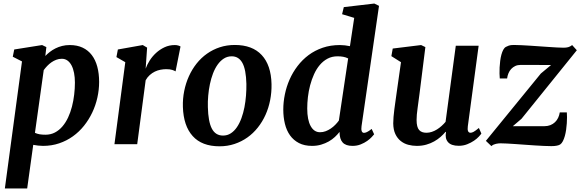

<svg xmlns="http://www.w3.org/2000/svg" viewBox="-20 -826 3325 1100"><path d="M135.7 253.9H7.8L106 -474.1L53.2 -501L61.5 -542.5L221.2 -567.9L245.6 -556.2L239.7 -505.4Q251.5 -517.6 265.9 -528.8Q280.3 -540 297.9 -548.8Q315.4 -557.6 335.7 -562.7Q356 -567.9 379.4 -567.9Q421.9 -567.9 453.4 -553Q484.9 -538.1 505.9 -510.5Q526.9 -482.9 537.4 -443.8Q547.9 -404.8 547.9 -356.4Q547.9 -311.5 537.8 -266.6Q527.8 -221.7 508.5 -181.2Q489.3 -140.6 461.4 -105.7Q433.6 -70.8 397.9 -45.2Q362.3 -19.5 319.1 -4.9Q275.9 9.8 226.6 9.8Q212.4 9.8 198.5 8.1Q184.6 6.3 170.4 3.9ZM180.2 -64.9Q192.9 -59.1 207.3 -56.6Q221.7 -54.2 240.2 -54.2Q270.5 -54.2 294.7 -66.9Q318.8 -79.6 337.6 -101.6Q356.4 -123.5 370.1 -152.8Q383.8 -182.1 392.3 -215.3Q400.9 -248.5 405 -283.9Q409.2 -319.3 409.2 -353Q409.2 -382.8 404.3 -408Q399.4 -433.1 389.9 -451.2Q380.4 -469.2 366.5 -479.2Q352.5 -489.3 334 -489.3Q317.4 -489.3 302.5 -483.6Q287.6 -478 274.7 -469Q261.7 -460 250.5 -448.2Q239.3 -436.5 230.5 -424.3Z M697.8 -469.7 647 -499 655.3 -542.5 797.9 -567.9 822.8 -553.2 814.5 -432.6Q822.3 -455.1 837.4 -479Q852.5 -502.9 874 -522.7Q895.5 -542.5 922.6 -555.2Q949.7 -567.9 981.9 -567.9Q992.2 -567.9 1001.2 -565.2Q1010.3 -562.5 1014.2 -559.6L985.8 -417Q980.5 -420.9 967.3 -425.3Q954.1 -429.7 932.6 -429.7Q916.5 -429.7 899.7 -426.5Q882.8 -423.3 867.2 -415.8Q851.6 -408.2 837.9 -396Q824.2 -383.8 814.5 -366.2L766.1 0H635.7Z M1027.8 -213.4Q1026.4 -260.3 1035.4 -304.9Q1044.4 -349.6 1062.3 -389.2Q1080.1 -428.7 1106.2 -461.7Q1132.3 -494.6 1165.8 -518.3Q1199.2 -542 1239.3 -555.2Q1279.3 -568.4 1325.2 -568.4Q1425.8 -568.4 1479.5 -510.5Q1533.2 -452.6 1535.6 -344.2Q1536.6 -297.4 1527.8 -252.4Q1519 -207.5 1501.2 -168Q1483.4 -128.4 1457 -95.2Q1430.7 -62 1397.2 -38.3Q1363.8 -14.6 1323.5 -1.2Q1283.2 12.2 1237.8 12.2Q1136.7 12.2 1084 -46.4Q1031.2 -105 1027.8 -213.4ZM1257.8 -49.3Q1282.7 -49.3 1302.5 -62.3Q1322.3 -75.2 1337.4 -97.4Q1352.5 -119.6 1363.3 -149.2Q1374 -178.7 1380.4 -211.4Q1386.7 -244.1 1389.4 -278.6Q1392.1 -313 1391.6 -345.2Q1389.6 -427.7 1368.7 -465.6Q1347.7 -503.4 1307.6 -503.4Q1282.7 -503.4 1262.7 -490.7Q1242.7 -478 1227.1 -456.1Q1211.4 -434.1 1200.4 -405.3Q1189.5 -376.5 1182.6 -344Q1175.8 -311.5 1172.9 -277.8Q1169.9 -244.1 1170.9 -212.4Q1172.9 -129.4 1193.6 -89.4Q1214.4 -49.3 1257.8 -49.3Z M1768.1 9.8Q1724.1 9.8 1692.9 -6.3Q1661.6 -22.5 1641.6 -50.5Q1621.6 -78.6 1612.3 -116.7Q1603 -154.8 1603 -198.2Q1603 -241.2 1612.1 -285.4Q1621.1 -329.6 1639.2 -370.6Q1657.2 -411.6 1684.6 -447.5Q1711.9 -483.4 1747.8 -510.3Q1783.7 -537.1 1828.6 -552.5Q1873.5 -567.9 1927.2 -567.9Q1941.4 -567.9 1956.1 -566.2Q1970.7 -564.5 1984.9 -561.5L2009.3 -723.6L1939.9 -744.6L1949.7 -785.2L2124.5 -805.7L2151.4 -792.5L2051.3 -103Q2048.8 -85.4 2052.2 -75.2Q2055.7 -64.9 2065.4 -64.9Q2072.3 -64.9 2082 -69.3Q2091.8 -73.7 2109.4 -87.4L2123.5 -56.6Q2119.6 -51.8 2109.6 -40.8Q2099.6 -29.8 2083.7 -18.6Q2067.9 -7.3 2046.6 1.2Q2025.4 9.8 1999.5 9.8Q1960.9 9.8 1943.1 -9.8Q1925.3 -29.3 1925.3 -70.3Q1914.1 -55.7 1898.7 -41.3Q1883.3 -26.9 1863.5 -15.6Q1843.8 -4.4 1819.8 2.7Q1795.9 9.8 1768.1 9.8ZM1813.5 -68.4Q1830.1 -68.4 1845.7 -74.2Q1861.3 -80.1 1875.2 -89.6Q1889.2 -99.1 1900.9 -111.1Q1912.6 -123 1921.4 -135.3L1974.6 -491.2Q1961.4 -498 1946.3 -500.7Q1931.2 -503.4 1914.1 -503.4Q1881.8 -503.4 1856.7 -490Q1831.5 -476.6 1812.3 -453.9Q1793 -431.2 1779.3 -400.9Q1765.6 -370.6 1756.8 -337.4Q1748 -304.2 1744.1 -270Q1740.2 -235.8 1740.2 -204.6Q1740.2 -139.2 1759.8 -103.8Q1779.3 -68.4 1813.5 -68.4Z M2232.9 -119.1Q2232.9 -135.7 2234.6 -156.5Q2236.3 -177.2 2239.3 -199.7Q2242.2 -222.2 2245.6 -245.6Q2249 -269 2252 -291.5L2277.3 -469.7L2222.2 -504.4L2230 -547.9L2392.6 -567.9L2417 -556.2L2383.3 -287.6Q2377.9 -243.7 2372.3 -205.3Q2366.7 -167 2366.7 -138.7Q2366.7 -117.7 2370.4 -103.5Q2374 -89.4 2381.3 -81.1Q2388.7 -72.8 2399.2 -69.1Q2409.7 -65.4 2423.3 -65.4Q2439 -65.4 2454.3 -70.6Q2469.7 -75.7 2483.6 -84.5Q2497.6 -93.3 2510 -104.5Q2522.5 -115.7 2532.7 -127.9L2591.3 -564H2722.2L2660.2 -102.5Q2655.3 -65.4 2675.8 -65.4Q2679.7 -65.4 2683.8 -66.7Q2688 -67.9 2693.4 -70.8Q2698.7 -73.7 2706.1 -79.1Q2713.4 -84.5 2723.6 -92.8L2737.8 -61Q2734.4 -55.2 2723.6 -43.5Q2712.9 -31.7 2695.8 -20Q2678.7 -8.3 2656.5 0.5Q2634.3 9.3 2608.4 9.3Q2564.5 9.3 2546.4 -12.2Q2528.3 -33.7 2535.2 -68.4L2533.2 -71.3Q2520.5 -56.2 2504.2 -41.7Q2487.8 -27.3 2467.5 -15.9Q2447.3 -4.4 2422.4 2.7Q2397.5 9.8 2367.7 9.8Q2342.8 9.8 2318.8 3.4Q2294.9 -2.9 2275.9 -18.1Q2256.8 -33.2 2245.1 -57.9Q2233.4 -82.5 2232.9 -119.1Z M3078.6 -404.8 3137.2 -453.6 2962.9 -454.1Q2945.3 -454.1 2931.9 -447.8Q2918.5 -441.4 2908.7 -430.9Q2898.9 -420.4 2893.1 -406.2Q2887.2 -392.1 2885.3 -376.5H2843.3Q2842.3 -387.7 2841.8 -404.3Q2841.3 -420.9 2842.3 -439.5Q2843.3 -458 2845.7 -477.1Q2848.1 -496.1 2852.5 -512.5Q2856.9 -528.8 2863.3 -540.8Q2869.6 -552.7 2878.9 -557.6Q2884.8 -561 2895 -564.7Q2905.3 -568.4 2923.8 -568.4Q2942.9 -568.4 2967.3 -567.1Q2991.7 -565.9 3018.1 -564.2Q3044.4 -562.5 3071.8 -560.5Q3099.1 -558.6 3124.3 -556.9Q3149.4 -555.2 3171.1 -554Q3192.9 -552.7 3208.5 -552.7Q3224.1 -552.7 3235.1 -555.7Q3246.1 -558.6 3256.8 -566.9L3257.8 -567.9L3284.7 -538.1L2967.8 -145.5L2918 -103H3098.6Q3117.7 -103 3133.1 -109.1Q3148.4 -115.2 3159.7 -126Q3170.9 -136.7 3177.7 -151.1Q3184.6 -165.5 3187 -182.1H3227.5Q3228.5 -170.9 3228.5 -154.5Q3228.5 -138.2 3227.3 -119.6Q3226.1 -101.1 3223.4 -82.3Q3220.7 -63.5 3216.1 -46.9Q3211.4 -30.3 3204.8 -17.3Q3198.2 -4.4 3189.5 1.5Q3183.1 5.9 3170.4 8.5Q3157.7 11.2 3139.2 11.2Q3120.6 11.2 3095.7 10Q3070.8 8.8 3043.5 7.1Q3016.1 5.4 2987.5 3.2Q2959 1 2932.6 -0.7Q2906.2 -2.4 2884 -3.7Q2861.8 -4.9 2846.7 -4.9Q2841.8 -4.9 2835.2 -4.2Q2828.6 -3.4 2822 -2Q2815.4 -0.5 2808.8 2.2Q2802.2 4.9 2797.4 9.3L2795.4 11.2L2763.7 -19Z"/></svg>

Font: Merriweather Bold
Style: Italic
Weight: 700
Italic angle: -7°
Designer: Eben Sorkin ( eben@eyebytes.com )
Foundry: Eben Sorkin ( eben@eyebytes.com )
Version: Version 1.5; ttfautohint (v0.97) -l 13 -r 13 -G 200 -x 24 -f